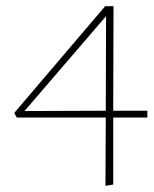

<svg xmlns="http://www.w3.org/2000/svg" viewBox="-20 -428 498 619"><path d="M455 -49H345V167L320 171L321 -49H34L26 -64L319 -408H346L345 -71H455ZM321 -71 322 -376 59 -70Z"/></svg>

Font: Ysabeau Extralight
Style: Regular
Weight: 200
Designer: Christian Thalmann (Catharsis Fonts)
Version: Version 0.003